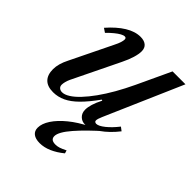

<svg xmlns="http://www.w3.org/2000/svg" viewBox="-220 -656 1032 1032"><g transform="rotate(45 296.0 -140.0)"><path d="M261 253.5Q229 253.5 211.8 240.2Q194.5 227 194.5 202Q194.5 171 218 135.2Q241.5 99.5 284.5 64.2Q327.5 29 386 0L468.5 -44Q389 25.5 339.5 82.5Q290 139.5 290 170.5Q290 185 299 192Q308 199 326.5 199Q340 199 354 194.5Q368 190 391 178.5L396 196Q362.5 223.5 328.2 238.5Q294 253.5 261 253.5ZM362.5 10.5Q339 10.5 322.8 -5.2Q306.5 -21 306.5 -47Q306.5 -65.5 313.8 -89.8Q321 -114 337.5 -146L332 -148.5Q291.5 -92 256.5 -57.2Q221.5 -22.5 188 -6.8Q154.5 9 118.5 9Q74.5 9 52.5 -13.5Q30.5 -36 30.5 -78.5Q30.5 -119 55.5 -168L171 -405Q181.5 -425.5 186 -440Q190.5 -454.5 190.5 -463.5Q190.5 -476 179 -476Q170 -476 156.2 -468.5Q142.5 -461 125.8 -447.2Q109 -433.5 90 -414L67 -429.5Q111.5 -480.5 155.5 -507.5Q199.5 -534.5 241 -534.5Q268.5 -534.5 284.2 -521.5Q300 -508.5 300 -483Q300 -462.5 291.2 -433.2Q282.5 -404 265 -368.5L135.5 -102Q129 -88 125.8 -75Q122.5 -62 122.5 -52.5Q122.5 -39.5 131.2 -32.2Q140 -25 152.5 -25Q171.5 -25 195 -39.8Q218.5 -54.5 244.5 -82Q270.5 -109.5 297.8 -147.5Q325 -185.5 351.8 -232.2Q378.5 -279 403.5 -332L493.5 -524.5H591.5L399.5 -83.5Q388.5 -59 388.5 -46.5Q388.5 -40.5 393 -37.8Q397.5 -35 402.5 -35Q420 -35 449 -58.2Q478 -81.5 507 -118.5L527.5 -103Q488 -52.5 443 -21Q398 10.5 362.5 10.5Z"/></g></svg>

Font: Libre Caslon Text
Style: Italic
Weight: 400
Italic angle: -22.583°
Designer: Pablo Impallari, Rodrigo Fuenzalida, Katja Schimmel
Foundry: Pablo Impallari, Rodrigo Fuenzalida
Version: Version 2.000